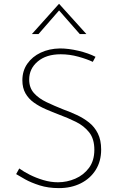

<svg xmlns="http://www.w3.org/2000/svg" viewBox="-20 -959 606 987"><path d="M457 -641Q428 -655 383 -667.5Q338 -680 292 -680Q218 -680 174 -643Q130 -606 130 -550Q130 -508 154.5 -480.5Q179 -453 219 -434Q259 -415 304 -397Q340 -384 374.5 -368Q409 -352 437.5 -329.5Q466 -307 483 -273Q500 -239 500 -190Q500 -130 472 -85.5Q444 -41 395 -16.5Q346 8 283 8Q228 8 184 -6Q140 -20 109.5 -37Q79 -54 63 -64L79 -93Q101 -77 132.5 -61Q164 -45 202 -33.5Q240 -22 278 -22Q324 -22 367 -40.5Q410 -59 437.5 -96Q465 -133 465 -189Q465 -245 438.5 -278.5Q412 -312 370.5 -332.5Q329 -353 283 -370Q249 -383 215.5 -397.5Q182 -412 154.5 -431.5Q127 -451 111 -479Q95 -507 95 -546Q95 -595 120.5 -631.5Q146 -668 189.5 -688.5Q233 -709 288 -710Q332 -710 383 -698Q434 -686 471 -667ZM390 -784 276 -914 293 -916 178 -784H144L283 -939H284L424 -784Z"/></svg>

Font: Josefin Sans Thin ExtraLight
Style: Regular
Weight: 250
Version: Version 2.001